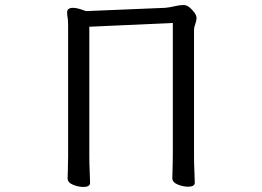

<svg xmlns="http://www.w3.org/2000/svg" viewBox="-20 -734 1040 761"><path d="M708 -714Q720 -714 731.5 -704.5Q743 -695 751 -683.5Q759 -672 759 -662.5Q759 -653 754 -639Q749 -625 749 -616V-114Q749 -84 750.5 -55.5Q752 -27 752 -10Q752 6 725 6Q707 6 686 -2Q663 -11 663 -28Q663 -40 664 -65.5Q665 -91 665 -117V-643L334 -628V-115Q334 -84 335.5 -55Q337 -26 337 -9Q337 7 310 7Q292 7 271 -1Q248 -10 248 -27Q248 -38 249 -63.5Q250 -89 250 -114V-634Q250 -645 249 -657Q246 -676 246 -685Q246 -694 252 -698.5Q258 -703 269.5 -703Q281 -703 297.5 -698Q314 -693 321 -690L635 -703Q655 -705 673 -709.5Q691 -714 708 -714Z"/></svg>

Font: Moon Stars Kai HW
Style: Bold
Weight: 700
Designer: GuiWonder
Version: Version 1.101